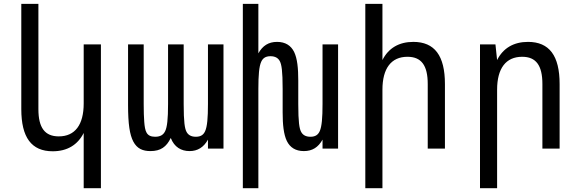

<svg xmlns="http://www.w3.org/2000/svg" viewBox="-20 -780 3050 1008"><path d="M419.4 208H509.8V-546.9H419.4V-236.8C419.4 -125 374 -64 288.6 -64C215.8 -64 181.6 -108.9 181.6 -207V-759.8H91.8V-207C91.8 -58.6 145 14.2 256.8 14.2C332.5 14.2 387.7 -19 419.4 -82Z M770 13.2C823.2 13.2 854 -8.8 876.5 -55.7C895 -7.8 931.2 13.2 975.1 13.2C1017.1 13.2 1049.3 -6.3 1071.8 -46.9V0H1153.3V-546.9H1071.8V-233.9C1071.8 -161.1 1067.9 -115.7 1057.1 -91.8C1049.3 -74.2 1036.1 -62 1008.3 -62C982.4 -62 966.8 -72.3 958.5 -89.4C950.2 -106 944.3 -138.2 944.3 -233.9V-546.9H862.3V-233.9C862.3 -153.8 857.4 -112.8 847.2 -91.8C838.4 -73.2 823.2 -62 794.4 -62C747.6 -62 741.2 -92.3 737.3 -140.1C735.4 -164.1 734.4 -195.3 734.4 -233.9V-546.9H652.3V-230C652.3 -127.9 661.1 -72.8 679.7 -37.1C699.7 1 730 13.2 770 13.2Z M1254.9 208H1336.4V-313C1336.4 -385.7 1340.3 -431.2 1351.1 -455.1C1358.9 -472.7 1372.1 -484.9 1399.9 -484.9C1425.8 -484.9 1441.4 -474.6 1449.7 -457.5C1458 -440.9 1463.9 -408.7 1463.9 -313V-189.9C1463.9 -125.5 1469.2 -74.7 1485.8 -40C1502.4 -5.9 1531.7 13.2 1575.2 13.2C1620.1 13.2 1650.9 -6.8 1673.3 -46.9V0H1754.9V-546.9H1673.3V-233.9C1673.3 -161.1 1669.4 -115.7 1658.7 -91.8C1650.9 -74.2 1637.7 -62 1609.9 -62C1584 -62 1568.4 -72.3 1560.1 -89.4C1551.8 -106 1545.9 -138.2 1545.9 -233.9V-356.9C1545.9 -421.4 1541 -472.2 1524.4 -506.8C1507.8 -541 1478 -560.1 1434.6 -560.1C1389.6 -560.1 1358.9 -540 1336.4 -500V-759.8H1254.9Z M1897.9 208H1987.8V-309.1C1987.8 -421.4 2034.2 -481.9 2119.1 -481.9C2192.4 -481.9 2225.6 -436.5 2225.6 -338.9V0H2315.9V-338.9C2315.9 -487.8 2261.7 -560.1 2149.9 -560.1C2075.2 -560.1 2019.5 -527.8 1987.8 -464.8V-759.8H1897.9Z M2500 208H2589.8V-309.1C2589.8 -421.4 2636.2 -481.9 2721.2 -481.9C2794.4 -481.9 2827.6 -436.5 2827.6 -338.9V0H2918V-338.9C2918 -487.8 2863.8 -560.1 2752 -560.1C2677.2 -560.1 2621.6 -527.8 2589.8 -464.8L2581.1 -546.9H2500Z"/></svg>

Font: Hack
Style: Regular
Weight: 400
Monospace: yes
Designer: Christopher Simpkins
Foundry: Christopher Simpkins
Version: Version 2.010